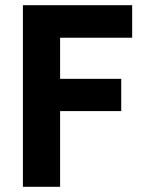

<svg xmlns="http://www.w3.org/2000/svg" viewBox="-20 -718 568 738"><path d="M211 0H68V-698H488V-573H211V-415H446V-291H211Z"/></svg>

Font: IBM Plex Sans Condensed
Style: Bold
Weight: 700
Width: 3
Designer: Mike Abbink, Paul van der Laan, Pieter van Rosmalen
Foundry: Bold Monday
Version: Version 3.201